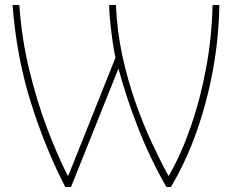

<svg xmlns="http://www.w3.org/2000/svg" viewBox="-20 -734 924 765"><path d="M240 11Q161 -142 103.5 -324Q46 -506 30 -714H57Q66 -582 96.5 -456Q127 -330 168 -222Q209 -114 250 -34H252Q260 -54 273 -86Q286 -118 303 -161L440 -504Q433 -537 427.5 -577Q422 -617 418.5 -653.5Q415 -690 415 -714H442Q446 -612 467 -514.5Q488 -417 519 -328.5Q550 -240 585 -165Q620 -90 651 -34H653Q702 -120 740 -229Q778 -338 801 -461.5Q824 -585 827 -714H854Q852 -584 828.5 -455.5Q805 -327 763 -208.5Q721 -90 661 11H643Q578 -102 529.5 -226.5Q481 -351 452 -461L263 11Z"/></svg>

Font: Noto Sans Thin
Style: Regular
Weight: 100
Designer: Monotype Design Team
Foundry: Monotype Imaging Inc.
Version: Version 2.007